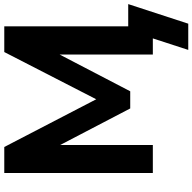

<svg xmlns="http://www.w3.org/2000/svg" viewBox="-21 -738 930 929"><g transform="rotate(-90 444.5 -274.0)"><path d="M793.9 171.4 888.7 -119.1H781.2V-718.8H656.7L428.2 -273.9L197.3 -718.8H71.3V0H207V-448.2L383.8 -109.4H466.8L644.5 -450.7V0H722.7L667 171.4Z"/></g></svg>

Font: Winston
Style: Bold
Weight: 700
Designer: Vernon Adams, Kim Jin-seong, David Berlow, Cristiano Sobral
Foundry: The Winston Project Authors
Version: Version 3.004